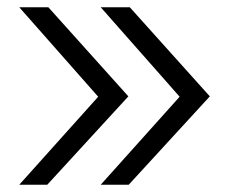

<svg xmlns="http://www.w3.org/2000/svg" viewBox="-20 -508 640 528"><path d="M337 -488 557 -243 334 0H257L474 -242L257 -488ZM113 -488 333 -243 110 0H33L250 -242L33 -488Z"/></svg>

Font: Red Hat Mono
Style: Regular
Weight: 300
Monospace: yes
Designer: Pentagram, MCKL
Foundry: Pentagram, MCKL
Version: Version 1.023